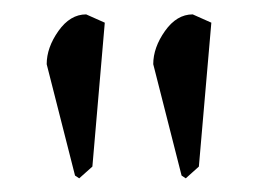

<svg xmlns="http://www.w3.org/2000/svg" viewBox="-20 -699 370 271"><path d="M91.8 -447.3 85.9 -451.2 45.9 -608.4Q45.9 -631.8 62.5 -655.3Q79.1 -678.7 101.6 -678.7L127.9 -667L110.4 -463.9ZM242.2 -447.3 236.3 -451.2 196.3 -608.4Q196.3 -631.8 212.9 -655.3Q229.5 -678.7 252 -678.7L278.3 -667L260.7 -463.9Z"/></svg>

Font: Comprehension SemiBold
Style: Regular
Weight: 600
Designer: Alfredo Marco Pradil
Foundry: Alfredo Marco Pradil
Version: 1.0